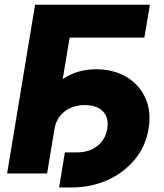

<svg xmlns="http://www.w3.org/2000/svg" viewBox="-20 -748 707 828"><path d="M626.5 -727.5 602.5 -585.9H280.3L183.1 0H10.7L131.3 -727.5ZM234.9 60.5 259.8 -90.8H312Q364.3 -90.8 399.4 -118.2Q434.6 -145.5 442.4 -192.4Q450.7 -239.7 424.3 -267.3Q397.9 -294.9 345.7 -294.9Q293.5 -294.9 258.1 -266.8Q222.7 -238.8 214.4 -189.9H128.4Q141.1 -268.6 176.5 -326.9Q211.9 -385.3 267.1 -417.2Q322.3 -449.2 395 -449.2Q469.2 -449.2 524.7 -416.5Q580.1 -383.8 606.7 -325.9Q633.3 -268.1 620.6 -192.4Q608.4 -117.2 561.5 -60.3Q514.6 -3.4 443.8 28.6Q373 60.5 287.1 60.5Z"/></svg>

Font: Inter 16pt ExtraBold
Style: Italic
Weight: 800
Italic angle: -9.3988°
Version: Version 4.001;git-66647c0bb